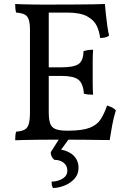

<svg xmlns="http://www.w3.org/2000/svg" viewBox="-20 -699 641 961"><path d="M56 -679Q71 -678 93.5 -677.5Q116 -677 141 -676.5Q166 -676 188 -676Q210 -676 224 -676V-138Q224 -101 231 -81Q238 -61 258 -53Q278 -45 315 -45V0Q287 0 250.5 0Q214 0 176.5 0.5Q139 1 107 1.5Q75 2 56 3Q56 -10 57 -21Q58 -32 61 -40Q88 -42 103 -50Q118 -58 124 -78.5Q130 -99 130 -138V-549Q130 -582 124 -600.5Q118 -619 103 -626.5Q88 -634 61 -636Q58 -644 57 -655.5Q56 -667 56 -679ZM516 -171Q531 -166 541 -161Q551 -156 560 -147Q549 -112 541.5 -72Q534 -32 529 2Q510 2 477.5 1.5Q445 1 403.5 0.5Q362 0 315 0V-45H321Q392 -45 429 -59.5Q466 -74 484 -102Q502 -130 516 -171ZM446 -450Q444 -424 444 -395.5Q444 -367 444 -341Q444 -315 444 -282.5Q444 -250 446 -225Q432 -225 421.5 -226Q411 -227 400 -230Q396 -282 372 -300.5Q348 -319 287 -319H215V-362H287Q348 -362 372.5 -378Q397 -394 398 -443Q411 -447 421.5 -448.5Q432 -450 446 -450ZM505 -679Q507 -656 510 -627.5Q513 -599 517 -570.5Q521 -542 526 -521Q518 -514 506 -511.5Q494 -509 481 -509Q478 -540 464.5 -569Q451 -598 416.5 -617Q382 -636 317 -636H203L224 -676Q302 -676 359 -676.5Q416 -677 452 -677.5Q488 -678 505 -679ZM245 242Q241 235 239.5 226.5Q238 218 238 210Q268 210 292.5 195.5Q317 181 317 155Q317 130 298.5 115.5Q280 101 252 101Q244 95 239 85.5Q234 76 234 63L284 -16H334L286 50Q326 57 349.5 81Q373 105 373 141Q373 174 352 196.5Q331 219 301 230.5Q271 242 245 242Z"/></svg>

Font: Vollkorn
Style: Regular
Weight: 400
Designer: Friedrich Althausen
Foundry: Friedrich Althausen
Version: Version 4.104